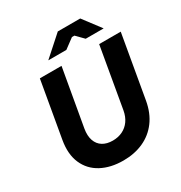

<svg xmlns="http://www.w3.org/2000/svg" viewBox="-207 -1049 1146 1213"><g transform="rotate(-30 366.5 -443.0)"><path d="M72.2 -291.8 143.4 -700H301.4L228.4 -284.6Q220 -235.4 232.3 -200.2Q244.6 -165 274.1 -146.8Q303.6 -128.6 346.8 -128.6Q386.2 -128.6 418 -143.9Q449.8 -159.2 470.9 -188.7Q492 -218.2 499.6 -260.2L576 -700H733.4L653.8 -243Q639.2 -159.8 596.5 -102.3Q553.8 -44.8 488.7 -15.4Q423.6 14 342.6 14Q249.8 14 182.7 -22Q115.6 -58 85.6 -126.8Q55.6 -195.6 72.2 -291.8ZM389.8 -900H553.4L650.4 -771.8H519.4L467.4 -824.6H449.4L378.2 -771.8H246.4Z"/></g></svg>

Font: Fixel Italic Variable Display Thin
Style: Italic
Weight: 100
Italic angle: -10°
Designer: AlfaBravo + MacPaw
Foundry: Kyrylo Tkachov, Marchela Mozhyna, Serhii Makarenko, Maria Weinstein, Zakhar Kryvoshyya
Version: Version 1.210;Glyphs 3.2 (3217)